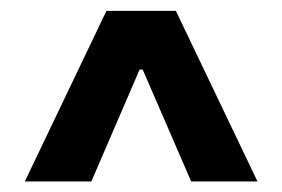

<svg xmlns="http://www.w3.org/2000/svg" viewBox="-20 -733 522 355"><path d="M228.5 -644H253.9V-604.5H228.5ZM25.9 -397.5 176.8 -712.9H305.2L456.1 -397.5H333.5L237.8 -618.2H244.1L148.9 -397.5Z"/></svg>

Font: Inter 24pt ExtraBold
Style: Regular
Weight: 800
Designer: Rasmus Andersson
Foundry: rsms
Version: Version 4.001;git-66647c0bb